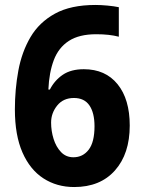

<svg xmlns="http://www.w3.org/2000/svg" viewBox="-20 -744 580 774"><path d="M40 -303Q40 -384 54 -459.5Q68 -535 103 -594.5Q138 -654 201.5 -689Q265 -724 365 -724Q387 -724 413.5 -721.5Q440 -719 459 -715V-596Q440 -601 417.5 -603.5Q395 -606 368 -606Q299 -606 257.5 -579Q216 -552 197 -502Q178 -452 175 -383H181Q200 -420 233 -442.5Q266 -465 318 -465Q405 -465 454 -404.5Q503 -344 503 -238Q503 -124 443.5 -57Q384 10 279 10Q209 10 155 -25Q101 -60 70.5 -129.5Q40 -199 40 -303ZM276 -110Q314 -110 337.5 -140.5Q361 -171 361 -235Q361 -289 340.5 -319Q320 -349 278 -349Q235 -349 210.5 -318.5Q186 -288 186 -250Q186 -216 196 -184Q206 -152 226 -131Q246 -110 276 -110Z"/></svg>

Font: Noto Sans Lao SemiCondensed
Style: Bold
Weight: 700
Width: 4
Designer: Monotype Design Team
Foundry: Monotype Imaging Inc.
Version: Version 2.003; ttfautohint (v1.8.4.7-5d5b)